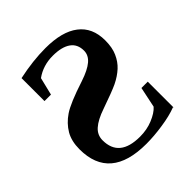

<svg xmlns="http://www.w3.org/2000/svg" viewBox="-183 -790 923 923"><g transform="rotate(-45 278.0 -328.5)"><path d="M503 -25 501 -28Q460 -12 399 -3Q340 6 287 6Q41 6 41 -203Q41 -258 63 -296Q86 -335 126 -362Q167 -390 281 -427Q338 -446 365 -469Q392 -492 392 -523Q392 -567 361 -589Q329 -612 268 -612Q202 -612 152 -576L130 -486H86V-642Q184 -663 269 -663Q382 -663 440 -618Q499 -573 499 -486Q499 -437 484 -404Q469 -370 444 -347Q418 -323 381 -305Q347 -289 261 -259Q205 -240 177 -215Q150 -191 150 -155Q150 -40 290 -40Q337 -40 376 -56Q418 -73 438 -96L460 -201H503Z"/></g></svg>

Font: Libra Serif Modern
Style: Bold
Weight: 700
Designer: Stefan Peev, Context Ltd
Foundry: Ascender Corporation
Version: Version 1.000